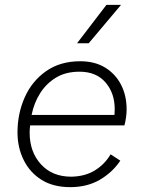

<svg xmlns="http://www.w3.org/2000/svg" viewBox="-20 -761 591 790"><path d="M269 9Q199 9 151 -21Q103 -51 77.5 -102.5Q52 -154 52 -216Q52 -294 82 -361Q112 -428 170 -468.5Q228 -509 310 -509Q370 -509 412.5 -483Q455 -457 478 -412.5Q501 -368 501 -311Q501 -280 492 -245H104Q102 -230 102 -215Q102 -136 148.5 -85Q195 -34 273 -34Q330 -35 370.5 -60Q411 -85 435 -126L475 -100Q443 -52 391 -21.5Q339 9 269 9ZM307 -466Q251 -466 211 -442Q171 -418 145.5 -378Q120 -338 110 -288H451Q452 -300 452 -312Q452 -378 414 -422Q376 -466 307 -466ZM418 -741H478L345 -583H297Z"/></svg>

Font: Work Sans Light
Style: Italic
Weight: 300
Italic angle: -13°
Designer: Wei Huang
Foundry: Wei Huang
Version: Version 2.010; ttfautohint (v1.8.3)